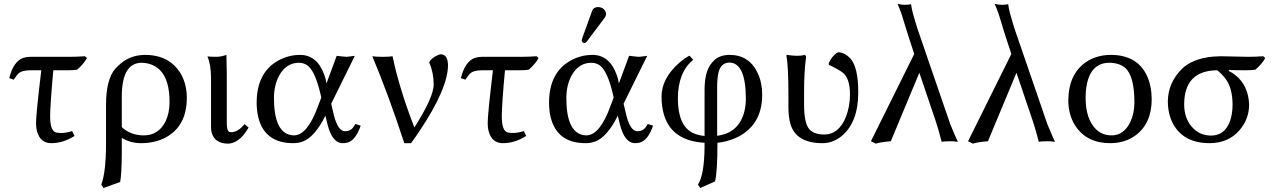

<svg xmlns="http://www.w3.org/2000/svg" viewBox="-20 -718 6491 976"><path d="M251 -360.8Q234.9 -184.6 234.9 -126Q234.9 -51.8 265.6 -44.4Q267.6 -43.9 268.1 -43.9Q282.2 -42 293.5 -42Q318.8 -42.5 346.7 -51.8L358.9 -26.9Q300.8 9.8 240.2 9.8Q186 9.8 168.9 -47.9Q163.1 -68.4 163.1 -91.8Q163.1 -137.7 189.9 -360.8H133.8Q90.3 -360.8 72.3 -342.8Q63.5 -333.5 49.8 -313L26.9 -320.8Q48.3 -406.7 98.6 -423.8Q115.2 -429.2 133.8 -429.2H334.5Q373.5 -429.2 412.1 -432.1L421.9 -422.9Q406.2 -393.6 372.1 -363.8Q356 -360.8 325.2 -360.8Z M590.8 207 505.9 237.8 495.1 220.2Q519 155.8 519 9.8V-184.1Q519 -315.4 566.4 -369.1Q571.8 -375 580.1 -382.8Q635.3 -438.5 717.8 -439Q798.8 -438.5 850.1 -398.9Q919.4 -344.7 928.7 -245.6Q929.7 -232.9 929.7 -221.2Q929.7 -77.6 822.8 -19.5Q768.1 9.8 695.8 9.8Q642.6 9.3 599.1 -17.1V61Q598.6 167 590.8 207ZM841.8 -199.2Q842.3 -313 792 -362.8Q754.9 -398.4 697.8 -398.9Q599.6 -396.5 599.1 -228V-71.8Q643.6 -30.3 710 -29.8Q786.6 -29.8 821.8 -101.6Q841.8 -143.6 841.8 -199.2Z M1052.7 -321.8Q1052.2 -392.1 1034.7 -429.2L1036.6 -431.2Q1048.8 -429.2 1080.6 -429.2Q1106 -429.7 1130.9 -439Q1130.9 -438 1132.8 -342.8V-90.8Q1132.8 -51.3 1147.5 -46.9Q1151.9 -45.9 1155.8 -45.9Q1190.9 -46.9 1222.7 -86.9L1243.7 -69.8Q1207 -5.4 1160.6 8.8Q1150.4 11.7 1140.6 12.2Q1071.8 12.2 1056.2 -43.5Q1052.7 -56.6 1052.7 -70.8Z M1663.6 -190.9 1677.2 -132.8Q1697.8 -51.8 1733.4 -50.8Q1761.7 -50.8 1777.3 -73.2Q1781.7 -80.1 1786.6 -87.9L1813.5 -79.1Q1787.6 -4.9 1746.6 6.8Q1734.9 9.8 1722.7 9.8Q1668 9.8 1644 -88.9Q1643.6 -90.3 1643.6 -90.8L1634.3 -129.9Q1579.6 -21 1519 1.5Q1496.1 9.8 1470.7 9.8Q1326.7 9.8 1293.5 -119.6Q1284.7 -154.8 1284.7 -195.8Q1284.7 -350.1 1396 -411.1Q1446.8 -438.5 1504.4 -439Q1592.8 -439 1628.9 -336.4Q1637.2 -313 1639.6 -293.9L1691.4 -434.1Q1698.7 -434.1 1715.3 -431.6Q1731.9 -429.2 1739.3 -429.2Q1747.1 -429.2 1763.2 -431.6Q1777.8 -434.1 1783.7 -434.1ZM1613.3 -222.2 1608.4 -243.2Q1580.6 -359.9 1540.5 -387.2Q1522 -398.9 1499.5 -398.9Q1435.5 -398.9 1399.4 -334.5Q1373 -286.6 1372.6 -219.2Q1372.6 -52.2 1454.6 -32.2Q1465.3 -29.8 1475.6 -29.8Q1543.9 -31.7 1597.7 -181.2Z M2086.4 -69.8Q2183.1 -222.2 2184.6 -286.1Q2184.6 -347.7 2163.6 -395.5Q2161.6 -399.4 2161.6 -400.9Q2172.9 -424.3 2208 -438.5Q2217.3 -442.4 2223.1 -441.9Q2256.3 -439 2257.3 -387.2Q2257.3 -269 2113.8 -53.7Q2092.8 -22 2069.3 9.8H2035.2Q1955.1 -235.4 1872.6 -432.1Q1889.6 -429.2 1925.3 -429.2Q1962.4 -429.2 1975.6 -432.1Q2008.8 -270.5 2086.4 -69.8Z M2546.9 -360.8Q2530.8 -184.6 2530.8 -126Q2530.8 -51.8 2561.5 -44.4Q2563.5 -43.9 2564 -43.9Q2578.1 -42 2589.4 -42Q2614.7 -42.5 2642.6 -51.8L2654.8 -26.9Q2596.7 9.8 2536.1 9.8Q2481.9 9.8 2464.8 -47.9Q2459 -68.4 2459 -91.8Q2459 -137.7 2485.8 -360.8H2429.7Q2386.2 -360.8 2368.2 -342.8Q2359.4 -333.5 2345.7 -313L2322.8 -320.8Q2344.2 -406.7 2394.5 -423.8Q2411.1 -429.2 2429.7 -429.2H2630.4Q2669.4 -429.2 2708 -432.1L2717.8 -422.9Q2702.1 -393.6 2668 -363.8Q2651.9 -360.8 2621.1 -360.8Z M3019 -682.1Q3045.9 -682.1 3057.6 -660.2Q3060.5 -653.3 3061 -647Q3060.5 -636.7 3054.7 -628.9L2962.9 -506.8Q2956.5 -499.5 2950.7 -499Q2938 -500.5 2937 -512.2Q2937.5 -516.6 2939 -522L2990.7 -665Q2998.5 -681.6 3019 -682.1ZM3149.9 -190.9 3163.6 -132.8Q3184.1 -51.8 3219.7 -50.8Q3248 -50.8 3263.7 -73.2Q3268.1 -80.1 3272.9 -87.9L3299.8 -79.1Q3273.9 -4.9 3232.9 6.8Q3221.2 9.8 3209 9.8Q3154.3 9.8 3130.4 -88.9Q3129.9 -90.3 3129.9 -90.8L3120.6 -129.9Q3065.9 -21 3005.4 1.5Q2982.4 9.8 2957 9.8Q2813 9.8 2779.8 -119.6Q2771 -154.8 2771 -195.8Q2771 -350.1 2882.3 -411.1Q2933.1 -438.5 2990.7 -439Q3079.1 -439 3115.2 -336.4Q3123.5 -313 3126 -293.9L3177.7 -434.1Q3185.1 -434.1 3201.7 -431.6Q3218.3 -429.2 3225.6 -429.2Q3233.4 -429.2 3249.5 -431.6Q3264.2 -434.1 3270 -434.1ZM3099.6 -222.2 3094.7 -243.2Q3066.9 -359.9 3026.9 -387.2Q3008.3 -398.9 2985.8 -398.9Q2921.9 -398.9 2885.7 -334.5Q2859.4 -286.6 2858.9 -219.2Q2858.9 -52.2 2940.9 -32.2Q2951.7 -29.8 2961.9 -29.8Q3030.3 -31.7 3084 -181.2Z M3771.5 -217.8Q3770.5 -398.4 3688.5 -399.9Q3644 -399.9 3631.8 -347.2Q3625.5 -318.8 3625.5 -275.9V-27.8Q3736.8 -42 3764.2 -152.8Q3771.5 -183.1 3771.5 -217.8ZM3627 7.8Q3627 157.7 3614.7 204.1L3539.6 237.8L3527.8 220.2Q3560.1 171.4 3561.5 29.8Q3561.5 18.6 3561.5 7.8Q3370.1 -3.4 3346.2 -176.8Q3342.8 -201.2 3342.8 -227.1Q3342.8 -317.4 3429.7 -396Q3459.5 -422.4 3484.9 -435.1L3503.9 -414.1Q3426.3 -350.6 3425.8 -217.8Q3425.8 -80.1 3501.5 -42.5Q3527.8 -29.8 3561.5 -26.9V-259.8Q3561.5 -346.7 3591.3 -389.2Q3599.6 -400.9 3609.9 -411.1Q3639.6 -439 3688.5 -439Q3789.1 -439 3832.5 -344.7Q3854.5 -296.4 3854.5 -236.8Q3854.5 -77.1 3718.3 -16.1Q3673.3 3.4 3627 7.8Z M4067.4 -251V-189Q4067.4 -92.8 4093.3 -62Q4118.2 -34.2 4169.4 -34.2Q4244.1 -34.2 4280.3 -124.5Q4300.3 -175.8 4300.8 -236.8Q4300.8 -322.8 4261.2 -351.1Q4255.4 -355 4242.7 -362.8Q4217.8 -377.4 4193.4 -388.7Q4193.4 -388.7 4192.9 -397Q4208.5 -431.2 4231.4 -447.3Q4238.3 -451.7 4242.7 -452.1Q4272.9 -451.2 4301.3 -422.4Q4342.8 -378.4 4342.8 -249Q4342.8 -95.7 4257.8 -25.9Q4213.4 9.8 4160.6 9.8Q4026.4 9.8 3997.6 -88.9Q3987.8 -123.5 3987.8 -172.9V-234.9Q3987.8 -381.8 3977.5 -436L3979.5 -439Q4043.5 -429.7 4068.4 -439Q4076.7 -437 4077.6 -429.2Q4067.4 -351.6 4067.4 -251Z M4734.4 -108.9 4653.3 -348.1 4508.3 0Q4454.1 4.4 4432.1 12.2L4407.2 0L4627.4 -443.8L4603.5 -516.1Q4592.8 -547.9 4573.7 -611.3Q4564.9 -640.1 4563.5 -645L4552.2 -675.3L4542.5 -698.2Q4563.5 -693.8 4579.1 -693.4Q4600.1 -693.8 4611.3 -696.8Q4614.7 -671.4 4620.6 -649.9Q4621.1 -647.9 4633.8 -604.5Q4640.6 -581.5 4642.6 -575.2L4810.1 -87.9Q4835.4 -25.9 4849.1 2.9Q4849.1 2.9 4822.8 0Q4819.3 0 4817.4 0Q4815.9 0 4792 0.5Q4773.4 1 4767.1 2.9Q4761.2 -15.6 4754.9 -41.5Q4744.6 -78.6 4734.4 -108.9Z M5228 -108.9 5147 -348.1 5002 0Q4947.8 4.4 4925.8 12.2L4900.9 0L5121.1 -443.8L5097.2 -516.1Q5086.4 -547.9 5067.4 -611.3Q5058.6 -640.1 5057.1 -645L5045.9 -675.3L5036.1 -698.2Q5057.1 -693.8 5072.8 -693.4Q5093.8 -693.8 5105 -696.8Q5108.4 -671.4 5114.3 -649.9Q5114.7 -647.9 5127.4 -604.5Q5134.3 -581.5 5136.2 -575.2L5303.7 -87.9Q5329.1 -25.9 5342.8 2.9Q5342.8 2.9 5316.4 0Q5313 0 5311 0Q5309.6 0 5285.6 0.5Q5267.1 1 5260.7 2.9Q5254.9 -15.6 5248.5 -41.5Q5238.3 -78.6 5228 -108.9Z M5410.6 -205.1Q5410.6 -338.9 5499 -401.4Q5552.7 -438.5 5626.5 -439Q5761.2 -439 5811 -331.5Q5834 -280.8 5834.5 -213.9Q5834.5 -89.8 5751 -28.8Q5697.3 9.8 5622.6 9.8Q5505.4 9.8 5446.8 -77.6Q5411.1 -132.8 5410.6 -205.1ZM5619.6 -398.9Q5521.5 -398.9 5502.4 -275.9Q5498.5 -250 5498.5 -222.2Q5498.5 -113.8 5550.8 -61.5Q5583 -29.8 5631.3 -29.8Q5692.4 -29.8 5725.6 -97.2Q5746.1 -140.6 5746.6 -195.8Q5746.6 -332 5699.2 -373.5Q5668.9 -398.4 5619.6 -398.9Z M6361.3 -363.8Q6345.2 -360.8 6314.5 -360.8Q6245.6 -360.8 6227.5 -362.8L6225.6 -357.9Q6305.2 -316.9 6324.2 -231Q6329.1 -208.5 6329.6 -186Q6329.6 -111.8 6279.3 -54.2Q6222.7 9.3 6129.4 9.8Q5997.1 9.8 5943.4 -87.9Q5916.5 -138.2 5916.5 -204.1Q5918 -296.4 5986.3 -366.2Q6040.5 -420.4 6146 -430.2Q6164.6 -431.6 6182.6 -432.1Q6206.1 -432.1 6253.4 -430.7Q6300.8 -429.2 6324.2 -429.2Q6363.3 -429.2 6401.4 -432.1L6411.6 -422.9Q6396 -393.6 6361.3 -363.8ZM6136.2 -28.8Q6206.5 -28.8 6233.4 -104.5Q6245.1 -139.6 6245.6 -185.1Q6245.1 -272 6209.5 -317.9Q6191.9 -341.3 6167.5 -360.8Q6000.5 -359.4 5999.5 -188Q5999.5 -111.3 6046.4 -64.9Q6082.5 -29.3 6136.2 -28.8Z"/></svg>

Font: Linux Biolinum O
Style: Regular
Weight: 400
Designer: Philipp H. Poll
Foundry: Philipp H. Poll
Version: Version 1.0.4